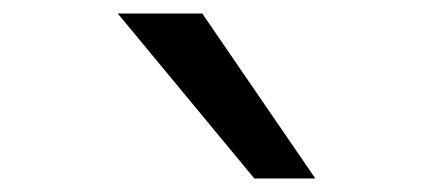

<svg xmlns="http://www.w3.org/2000/svg" viewBox="-20 -800 640 284"><path d="M356.2 -536H446.4L279.2 -780H154.2Z"/></svg>

Font: CommitMonoV142 ExtLt
Style: Regular
Weight: 200
Monospace: yes
Designer: Eigil Nikolajsen
Foundry: Eigil Nikolajsen
Version: Version 1.142